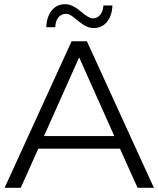

<svg xmlns="http://www.w3.org/2000/svg" viewBox="-20 -897 757 917"><path d="M2 0 322 -700H395L715 0H637L553 -187H163L79 0ZM190 -247H526L358 -623ZM201 -767Q203 -817 227 -847Q251 -877 291 -877Q325 -877 365 -843Q405 -809 422 -809Q444 -809 458 -825.5Q472 -842 474 -871H517Q515 -822 491 -792.5Q467 -763 427 -763Q401 -763 376.5 -780Q352 -797 332 -814Q312 -831 296 -831Q273 -831 259 -814Q245 -797 244 -767Z"/></svg>

Font: Belfius21
Style: Regular
Weight: 400
Designer: Montserrat's base design by Julieta Ulanovsky, modified by Coast SPRL for Belfius Bank NV.
Foundry: Montserrat's base design by Julieta Ulanovsky, modified by Coast SPRL for Belfius Bank NV.
Version: Version 2.000;FEAKit 1.0